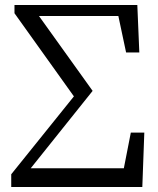

<svg xmlns="http://www.w3.org/2000/svg" viewBox="-20 -749 631 769"><path d="M25 0V-51L276 -363L38 -696V-729H530L538 -539H485L454 -685H136L351 -385L103 -75H476L504 -218H558L550 0Z"/></svg>

Font: Cactus Classical Serif
Style: Regular
Weight: 400
Designer: Henry Chan (via Glyphwiki)、田海東、宇文滿月
Foundry: Moonlit Owen
Version: Version 1.000